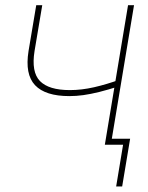

<svg xmlns="http://www.w3.org/2000/svg" viewBox="-20 -542 556 719"><path d="M239.7 -182.1Q149.9 -182.1 111.3 -222.9Q72.8 -263.7 86.9 -351.1L115.7 -522.5H138.2L109.4 -351.1Q96.7 -272.5 129.6 -238.5Q162.6 -204.6 241.7 -204.6Q285.2 -204.6 332.3 -215.3Q379.4 -226.1 430.7 -244.6L426.3 -219.2Q383.8 -205.6 351.3 -197.5Q318.8 -189.5 292.2 -185.8Q265.6 -182.1 239.7 -182.1ZM372.6 0 459.5 -522.5H481.9L395 0ZM415 156.2 440.9 0H388.2L392.1 -22.5H467.3L437.5 156.2Z"/></svg>

Font: Inter 28pt Thin
Style: Italic
Weight: 250
Italic angle: -9.3988°
Designer: Rasmus Andersson
Foundry: rsms
Version: Version 4.001;git-66647c0bb